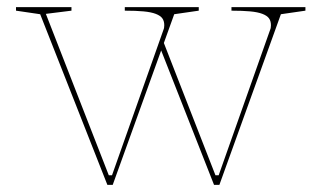

<svg xmlns="http://www.w3.org/2000/svg" viewBox="-20 -520 909 540"><path d="M437 -409 586 -27H595L740 -437Q741 -439 741.5 -442.5Q742 -446 742 -449Q742 -461 736.5 -468.5Q731 -476 718 -481Q705 -486 683.5 -488Q662 -490 631 -490V-500H839V-490L770 -480L597 0H582L429 -389ZM282 0 93 -480 25 -490V-500H181V-490L109 -481L286 -27H295L440 -437Q441 -439 441.5 -442.5Q442 -446 442 -449Q442 -461 436.5 -468.5Q431 -476 418 -481Q405 -486 383.5 -488Q362 -490 331 -490V-500H539V-490L470 -480L297 0Z"/></svg>

Font: Kalnia Thin
Style: Regular
Weight: 100
Version: Version 1.105